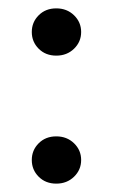

<svg xmlns="http://www.w3.org/2000/svg" viewBox="-20 -462 271 459"><path d="M72.5 -39.5Q56 -56 56 -79.5Q56 -103 72.5 -119.5Q89 -136 114.5 -136Q140 -136 157 -119.5Q174 -103 174 -79.5Q174 -56 157 -39.5Q140 -23 114.5 -23Q89 -23 72.5 -39.5ZM72.5 -345.5Q56 -362 56 -385.5Q56 -409 72.5 -425.5Q89 -442 114.5 -442Q140 -442 157 -425.5Q174 -409 174 -385.5Q174 -362 157 -345.5Q140 -329 114.5 -329Q89 -329 72.5 -345.5Z"/></svg>

Font: Karmilla
Style: Regular
Weight: 400
Designer: Jonathan Pinhorn
Version: Version 1.000